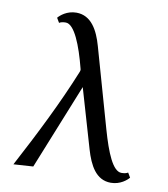

<svg xmlns="http://www.w3.org/2000/svg" viewBox="-84 -813 783 896"><g transform="rotate(10 307.5 -365.0)"><path d="M331 -606C311 -677 277 -742 206 -742C161 -742 131 -715 121 -703L134 -681C142 -686 152 -688 165 -688C206 -688 243 -594 270 -488L271 -484C271 -480 271 -477 269 -473C205 -315 125 -156 39 6L132 0L295 -405L377 -124C398 -53 430 12 501 12C546 12 576 -15 586 -27L573 -49C565 -44 555 -42 542 -42C501 -42 468 -124 438 -229Z"/></g></svg>

Font: Lingua Franca
Style: Regular
Weight: 400
Version: Version 1.19